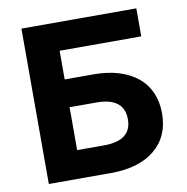

<svg xmlns="http://www.w3.org/2000/svg" viewBox="-80 -787 841 864"><g transform="rotate(-10 341.0 -355.0)"><path d="M226 -582V-451H358Q422 -451 472.5 -435.5Q523 -420 558.5 -391Q594 -362 612.5 -320Q631 -278 631 -225Q631 -119 558.5 -59.5Q486 0 358 0H74V-710H599V-582ZM226 -128H349Q475 -128 475 -225Q475 -324 349 -324H226Z"/></g></svg>

Font: Geist
Style: Bold
Weight: 400
Designer: Basement.studio, Andrés Briganti, Mateo Zaragoza
Foundry: Basement.studio, Vercel, Andrés Briganti, Guido Ferreyra, Mateo Zaragoza
Version: Version 1.401